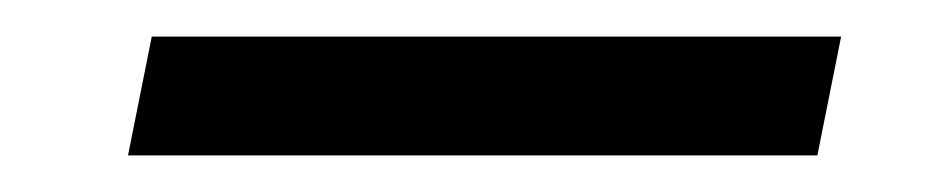

<svg xmlns="http://www.w3.org/2000/svg" viewBox="-20 -321 517 105"><path d="M50 -236 63 -301H440L427 -236Z"/></svg>

Font: Kanit Light
Style: Italic
Weight: 300
Italic angle: -12°
Designer: Katatrad Team
Foundry: CadsonDemak
Version: Version 2.000; ttfautohint (v1.8.3)